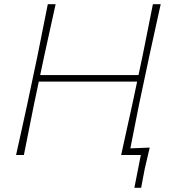

<svg xmlns="http://www.w3.org/2000/svg" viewBox="-20 -733 804 908"><path d="M56 0Q69.5 -61.5 82 -117.2Q94.5 -173 108.5 -238L158 -472.5Q171.5 -539.5 182.8 -596.8Q194 -654 206 -713H243Q229.5 -651.5 217.2 -596Q205 -540.5 190 -472L170 -378H635L655 -472.5Q668.5 -539.5 679.8 -596.5Q691 -653.5 703 -713H740Q726.5 -651.5 714.2 -596Q702 -540.5 687 -472L637.5 -238.5Q626 -179.5 616.2 -131Q606.5 -82.5 596.5 -31.5Q619 -32.5 642 -33.2Q665 -34 688 -35Q682 -9.5 676.2 15.5Q670.5 40.5 665 63Q660.5 86.5 656 109.8Q651.5 133 647.5 155H615.5L646 0H553Q566.5 -62 578.8 -117.5Q591 -173 605.5 -238.5L628.5 -347H163.5L140.5 -238Q127 -170.5 116 -115.5Q105 -60.5 93 0Z"/></svg>

Font: Commissioner Loud Thin
Style: Italic
Weight: 100
Italic angle: -12°
Designer: Kostas Bartsokas
Foundry: Kostas Bartsokas
Version: Version 1.000; ttfautohint (v1.8.3)